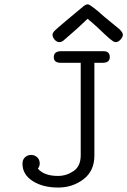

<svg xmlns="http://www.w3.org/2000/svg" viewBox="-20 -843 577 871"><path d="M82 -100.1Q82 -119.1 93.5 -129.6Q105 -140.1 121.1 -140.1Q137.2 -140.1 148.7 -129.6Q160.2 -119.1 160.2 -101.1Q160.2 -88.9 151.9 -78.1Q179.7 -44.9 243.2 -44.9Q281.2 -44.9 313.7 -66.9Q346.2 -88.9 346.2 -139.2V-558.1H255.9Q223.6 -558.1 224.1 -584Q224.1 -610.8 257.8 -610.8H449.2Q478 -610.8 478 -584Q478 -558.1 445.8 -558.1H408.2V-137.2Q408.2 -67.4 358.6 -29.8Q309.1 7.8 244.1 7.8Q174.3 7.8 128.2 -21.7Q82 -51.3 82 -100.1ZM218.3 -685.1Q218.3 -693.8 228.3 -703.9Q238.3 -713.9 281.2 -750Q324.2 -786.1 355.5 -812Q368.7 -823.2 377.4 -823.2H379.4Q386.2 -823.2 422.4 -793.9Q430.2 -787.1 453.1 -767.1Q494.1 -733.9 522.5 -710Q537.6 -694.8 537.4 -684.8Q537.1 -674.8 526.6 -663.3Q516.1 -651.9 505.4 -651.9Q499.5 -651.9 493.4 -655.5Q487.3 -659.2 477.3 -667.5Q467.3 -675.8 455.8 -687Q444.3 -698.2 422.9 -718Q401.4 -737.8 377.4 -757.8Q334.5 -715.8 272.5 -663.1Q261.2 -651.9 250 -651.9Q237.8 -651.9 228 -662.8Q218.3 -673.8 218.3 -685.1Z"/></svg>

Font: CMU Typewriter Text
Style: Light
Weight: 200
Version: Version 0.7.0